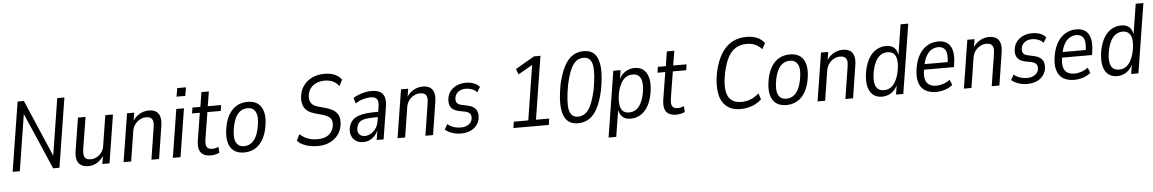

<svg xmlns="http://www.w3.org/2000/svg" viewBox="-39 -1240 11681 1945"><g transform="rotate(-5 5802.0 -267.0)"><path d="M44 0 156 -705H220L478 -103H464L559 -705H632L520 0H456L196 -601H212L117 0Z M816 9Q770 9 740 -9Q710 -27 699.5 -65Q689 -103 698 -158L751 -490H828L776 -166Q770 -126 776 -102Q782 -78 799.5 -68Q817 -58 843 -58Q876 -58 905 -73.5Q934 -89 954.5 -116.5Q975 -144 980 -180L1029 -490H1107L1029 0H956L971 -94H977Q950 -47 908.5 -19Q867 9 816 9Z M1172 0 1250 -490H1323L1308 -396H1302Q1328 -444 1373.5 -471.5Q1419 -499 1472 -499Q1517 -499 1545 -480.5Q1573 -462 1583.5 -425Q1594 -388 1585 -332L1533 0H1455L1506 -324Q1513 -365 1507 -388.5Q1501 -412 1483 -422.5Q1465 -433 1438 -433Q1407 -433 1377 -417.5Q1347 -402 1326 -374.5Q1305 -347 1298 -310L1249 0Z M1764 -614 1779 -700H1868L1853 -614ZM1673 0 1751 -490H1829L1751 0Z M2059 9Q2015 9 1985 -7.5Q1955 -24 1943.5 -59.5Q1932 -95 1940 -151L1985 -431H1906L1915 -490H1996L2019 -638H2095L2071 -490H2207L2198 -431H2062L2018 -158Q2010 -102 2025 -79Q2040 -56 2081 -56Q2096 -56 2112.5 -60Q2129 -64 2143 -70L2147 -11Q2131 -2 2106.5 3.5Q2082 9 2059 9Z M2398 9Q2332 9 2291 -23Q2250 -55 2237 -117.5Q2224 -180 2242 -271Q2254 -330 2276.5 -373.5Q2299 -417 2329 -444.5Q2359 -472 2396.5 -485.5Q2434 -499 2477 -499Q2543 -499 2583.5 -467Q2624 -435 2637 -372.5Q2650 -310 2632 -220Q2620 -161 2597.5 -117.5Q2575 -74 2545.5 -46.5Q2516 -19 2478.5 -5Q2441 9 2398 9ZM2403 -55Q2438 -55 2467.5 -72Q2497 -89 2520 -127.5Q2543 -166 2556 -232Q2577 -337 2553 -386Q2529 -435 2470 -435Q2436 -435 2406 -418.5Q2376 -402 2353.5 -363.5Q2331 -325 2317 -259Q2297 -153 2320.5 -104Q2344 -55 2403 -55Z M3146 9Q3100 9 3060.5 0.5Q3021 -8 2990 -24.5Q2959 -41 2939 -63L2971 -127Q2993 -106 3020.5 -90.5Q3048 -75 3081 -67.5Q3114 -60 3150 -60Q3197 -60 3230.5 -73.5Q3264 -87 3285 -112.5Q3306 -138 3314 -174Q3321 -210 3313.5 -234.5Q3306 -259 3285 -274Q3264 -289 3229 -300L3146 -323Q3063 -346 3036 -400Q3009 -454 3025 -528Q3033 -571 3056 -605.5Q3079 -640 3112 -664.5Q3145 -689 3187 -701.5Q3229 -714 3277 -714Q3339 -714 3382 -694.5Q3425 -675 3450 -640L3418 -577Q3392 -611 3356.5 -628Q3321 -645 3273 -645Q3229 -645 3192.5 -630.5Q3156 -616 3133.5 -589Q3111 -562 3102 -524Q3091 -472 3110.5 -438Q3130 -404 3181 -390L3264 -367Q3347 -343 3377.5 -295.5Q3408 -248 3392 -169Q3383 -127 3361.5 -94.5Q3340 -62 3307.5 -38.5Q3275 -15 3234.5 -3Q3194 9 3146 9Z M3609 9Q3562 9 3531.5 -13.5Q3501 -36 3489 -71.5Q3477 -107 3485 -146Q3496 -197 3527 -226.5Q3558 -256 3614.5 -269.5Q3671 -283 3757 -283H3798L3790 -230H3752Q3688 -230 3648.5 -222.5Q3609 -215 3589 -196Q3569 -177 3562 -142Q3553 -102 3572.5 -76.5Q3592 -51 3633 -51Q3663 -51 3692.5 -68.5Q3722 -86 3744 -118Q3766 -150 3772 -195L3794 -334Q3803 -389 3785 -412.5Q3767 -436 3720 -436Q3686 -436 3648 -425.5Q3610 -415 3566 -388L3549 -445Q3579 -463 3610.5 -475Q3642 -487 3673.5 -493Q3705 -499 3734 -499Q3787 -499 3820 -482Q3853 -465 3865.5 -427.5Q3878 -390 3869 -331L3816 0H3746L3763 -107H3767Q3751 -70 3727 -43.5Q3703 -17 3673.5 -4Q3644 9 3609 9Z M3958 0 4036 -490H4109L4094 -396H4088Q4114 -444 4159.5 -471.5Q4205 -499 4258 -499Q4303 -499 4331 -480.5Q4359 -462 4369.5 -425Q4380 -388 4371 -332L4319 0H4241L4292 -324Q4299 -365 4293 -388.5Q4287 -412 4269 -422.5Q4251 -433 4224 -433Q4193 -433 4163 -417.5Q4133 -402 4112 -374.5Q4091 -347 4084 -310L4035 0Z M4602 9Q4553 9 4511 -6Q4469 -21 4442 -45L4472 -98Q4492 -81 4514 -71Q4536 -61 4560 -56.5Q4584 -52 4607 -52Q4652 -52 4683 -72Q4714 -92 4722 -126Q4728 -161 4713.5 -180.5Q4699 -200 4664 -208L4601 -220Q4543 -232 4519.5 -268Q4496 -304 4508 -367Q4517 -408 4543.5 -437.5Q4570 -467 4609.5 -483Q4649 -499 4697 -499Q4725 -499 4751 -493Q4777 -487 4798.5 -475Q4820 -463 4835 -445L4803 -392Q4781 -417 4750 -428Q4719 -439 4690 -439Q4647 -439 4617 -419Q4587 -399 4578 -359Q4573 -327 4585 -307Q4597 -287 4632 -280L4693 -267Q4755 -254 4779.5 -217.5Q4804 -181 4792 -118Q4783 -81 4757 -51.5Q4731 -22 4691.5 -6.5Q4652 9 4602 9Z M5136 0 5146 -64H5293L5384 -641L5415 -640L5236 -537L5214 -593L5407 -705H5473L5371 -64H5506L5496 0Z M5792 9Q5682 9 5647 -93Q5612 -195 5651 -401Q5677 -512 5713 -580.5Q5749 -649 5798.5 -681.5Q5848 -714 5912 -714Q5987 -714 6026.5 -668.5Q6066 -623 6072.5 -532Q6079 -441 6053 -303Q6029 -193 5992.5 -124Q5956 -55 5906.5 -23Q5857 9 5792 9ZM5798 -58Q5863 -58 5905 -114.5Q5947 -171 5979 -313Q6011 -491 5994 -569Q5977 -647 5906 -647Q5841 -647 5799.5 -589.5Q5758 -532 5727 -393Q5694 -215 5710.5 -136.5Q5727 -58 5798 -58Z M6088 180 6195 -490H6269L6251 -377H6245Q6261 -420 6286.5 -446.5Q6312 -473 6344 -486Q6376 -499 6413 -499Q6473 -499 6508.5 -464.5Q6544 -430 6554.5 -367Q6565 -304 6548 -218Q6532 -141 6500 -90.5Q6468 -40 6424 -15.5Q6380 9 6327 9Q6272 9 6242 -22Q6212 -53 6206 -108H6212L6166 180ZM6318 -55Q6356 -55 6385.5 -73.5Q6415 -92 6437 -131.5Q6459 -171 6472 -232Q6491 -331 6469.5 -383Q6448 -435 6385 -435Q6349 -435 6319.5 -417Q6290 -399 6268 -360Q6246 -321 6232 -259Q6214 -160 6235 -107.5Q6256 -55 6318 -55Z M6792 9Q6748 9 6718 -7.5Q6688 -24 6676.5 -59.5Q6665 -95 6673 -151L6718 -431H6639L6648 -490H6729L6752 -638H6828L6804 -490H6940L6931 -431H6795L6751 -158Q6743 -102 6758 -79Q6773 -56 6814 -56Q6829 -56 6845.5 -60Q6862 -64 6876 -70L6880 -11Q6864 -2 6839.5 3.5Q6815 9 6792 9Z M7447 9Q7354 9 7300 -39Q7246 -87 7231.5 -175Q7217 -263 7240 -382Q7259 -469 7289.5 -531Q7320 -593 7361.5 -634Q7403 -675 7455.5 -694.5Q7508 -714 7569 -714Q7628 -714 7674.5 -694.5Q7721 -675 7750 -635L7718 -576Q7686 -610 7649.5 -626.5Q7613 -643 7565 -643Q7503 -643 7455 -615.5Q7407 -588 7374 -527Q7341 -466 7321 -368Q7300 -267 7308.5 -198.5Q7317 -130 7355 -96Q7393 -62 7460 -62Q7509 -62 7553 -79Q7597 -96 7640 -133L7660 -71Q7633 -45 7599 -27Q7565 -9 7526.5 0Q7488 9 7447 9Z M7912 9Q7846 9 7805 -23Q7764 -55 7751 -117.5Q7738 -180 7756 -271Q7768 -330 7790.5 -373.5Q7813 -417 7843 -444.5Q7873 -472 7910.5 -485.5Q7948 -499 7991 -499Q8057 -499 8097.5 -467Q8138 -435 8151 -372.5Q8164 -310 8146 -220Q8134 -161 8111.5 -117.5Q8089 -74 8059.5 -46.5Q8030 -19 7992.5 -5Q7955 9 7912 9ZM7917 -55Q7952 -55 7981.5 -72Q8011 -89 8034 -127.5Q8057 -166 8070 -232Q8091 -337 8067 -386Q8043 -435 7984 -435Q7950 -435 7920 -418.5Q7890 -402 7867.5 -363.5Q7845 -325 7831 -259Q7811 -153 7834.5 -104Q7858 -55 7917 -55Z M8229 0 8307 -490H8380L8365 -396H8359Q8385 -444 8430.5 -471.5Q8476 -499 8529 -499Q8574 -499 8602 -480.5Q8630 -462 8640.5 -425Q8651 -388 8642 -332L8590 0H8512L8563 -324Q8570 -365 8564 -388.5Q8558 -412 8540 -422.5Q8522 -433 8495 -433Q8464 -433 8434 -417.5Q8404 -402 8383 -374.5Q8362 -347 8355 -310L8306 0Z M8884 9Q8824 9 8787.5 -26Q8751 -61 8741 -124Q8731 -187 8748 -273Q8765 -349 8796.5 -399Q8828 -449 8872.5 -474Q8917 -499 8969 -499Q9025 -499 9054.5 -468.5Q9084 -438 9088 -382L9084 -383L9135 -705H9213L9101 0H9027L9045 -113H9050Q9035 -72 9009.5 -45Q8984 -18 8952.5 -4.5Q8921 9 8884 9ZM8910 -55Q8947 -55 8976.5 -73.5Q9006 -92 9028 -131.5Q9050 -171 9063 -231Q9083 -330 9061 -382.5Q9039 -435 8977 -435Q8941 -435 8911 -416.5Q8881 -398 8859 -359Q8837 -320 8824 -259Q8804 -160 8825.5 -107.5Q8847 -55 8910 -55Z M9436 9Q9363 9 9318 -22Q9273 -53 9258 -114.5Q9243 -176 9261 -266Q9277 -344 9311.5 -395.5Q9346 -447 9394 -473Q9442 -499 9498 -499Q9555 -499 9590.5 -473.5Q9626 -448 9639.5 -395.5Q9653 -343 9641 -262L9636 -226H9316L9325 -282H9592L9574 -264Q9585 -330 9578.5 -368Q9572 -406 9550 -423.5Q9528 -441 9493 -441Q9457 -441 9425 -421.5Q9393 -402 9370.5 -361.5Q9348 -321 9337 -258L9333 -236Q9321 -172 9330.5 -132Q9340 -92 9369 -73Q9398 -54 9444 -54Q9476 -54 9511.5 -65.5Q9547 -77 9581 -102L9603 -47Q9566 -18 9521.5 -4.5Q9477 9 9436 9Z M9717 0 9795 -490H9868L9853 -396H9847Q9873 -444 9918.5 -471.5Q9964 -499 10017 -499Q10062 -499 10090 -480.5Q10118 -462 10128.5 -425Q10139 -388 10130 -332L10078 0H10000L10051 -324Q10058 -365 10052 -388.5Q10046 -412 10028 -422.5Q10010 -433 9983 -433Q9952 -433 9922 -417.5Q9892 -402 9871 -374.5Q9850 -347 9843 -310L9794 0Z M10361 9Q10312 9 10270 -6Q10228 -21 10201 -45L10231 -98Q10251 -81 10273 -71Q10295 -61 10319 -56.5Q10343 -52 10366 -52Q10411 -52 10442 -72Q10473 -92 10481 -126Q10487 -161 10472.5 -180.5Q10458 -200 10423 -208L10360 -220Q10302 -232 10278.5 -268Q10255 -304 10267 -367Q10276 -408 10302.5 -437.5Q10329 -467 10368.5 -483Q10408 -499 10456 -499Q10484 -499 10510 -493Q10536 -487 10557.5 -475Q10579 -463 10594 -445L10562 -392Q10540 -417 10509 -428Q10478 -439 10449 -439Q10406 -439 10376 -419Q10346 -399 10337 -359Q10332 -327 10344 -307Q10356 -287 10391 -280L10452 -267Q10514 -254 10538.5 -217.5Q10563 -181 10551 -118Q10542 -81 10516 -51.5Q10490 -22 10450.5 -6.5Q10411 9 10361 9Z M10840 9Q10767 9 10722 -22Q10677 -53 10662 -114.5Q10647 -176 10665 -266Q10681 -344 10715.5 -395.5Q10750 -447 10798 -473Q10846 -499 10902 -499Q10959 -499 10994.5 -473.5Q11030 -448 11043.5 -395.5Q11057 -343 11045 -262L11040 -226H10720L10729 -282H10996L10978 -264Q10989 -330 10982.5 -368Q10976 -406 10954 -423.5Q10932 -441 10897 -441Q10861 -441 10829 -421.5Q10797 -402 10774.5 -361.5Q10752 -321 10741 -258L10737 -236Q10725 -172 10734.5 -132Q10744 -92 10773 -73Q10802 -54 10848 -54Q10880 -54 10915.5 -65.5Q10951 -77 10985 -102L11007 -47Q10970 -18 10925.5 -4.5Q10881 9 10840 9Z M11275 9Q11215 9 11178.5 -26Q11142 -61 11132 -124Q11122 -187 11139 -273Q11156 -349 11187.5 -399Q11219 -449 11263.5 -474Q11308 -499 11360 -499Q11416 -499 11445.5 -468.5Q11475 -438 11479 -382L11475 -383L11526 -705H11604L11492 0H11418L11436 -113H11441Q11426 -72 11400.5 -45Q11375 -18 11343.5 -4.5Q11312 9 11275 9ZM11301 -55Q11338 -55 11367.5 -73.5Q11397 -92 11419 -131.5Q11441 -171 11454 -231Q11474 -330 11452 -382.5Q11430 -435 11368 -435Q11332 -435 11302 -416.5Q11272 -398 11250 -359Q11228 -320 11215 -259Q11195 -160 11216.5 -107.5Q11238 -55 11301 -55Z"/></g></svg>

Font: Nunito Sans 10pt Condensed
Style: Italic
Weight: 400
Width: 3
Italic angle: -9°
Designer: Vernon Adams
Foundry: Vernon Adams
Version: Version 3.101;gftools[0.9.27]